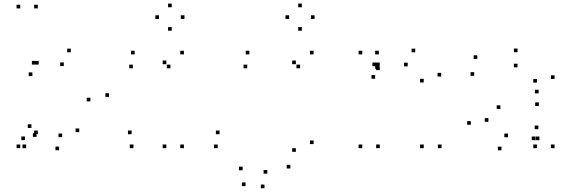

<svg xmlns="http://www.w3.org/2000/svg" viewBox="-20 -801 3140 1051"><path d="M187 -755V-775H167V-755ZM90.8 -755V-775H70.8V-755ZM90.8 10V-10H70.8V10ZM123 10V-10H103V10ZM180 -51.7V-71.7H160V-51.7ZM187 -66.5V-86.5H167V-66.5ZM367.8 -514.8V-534.8H347.8V-514.8ZM191.7 -447.5V-467.5H171.7V-447.5ZM174.5 -447.5V-467.5H154.5V-447.5ZM157.2 -384.7V-404.7H137.2V-384.7ZM329.2 -439.3V-459.3H309.2V-439.3ZM474.7 -246V-266H454.7V-246ZM413.8 -77.8V-97.8H393.8V-77.8ZM320.2 -50.3V-70.3H300.2V-50.3ZM152 -100.7V-120.7H132V-100.7ZM116.8 -34V-54H96.8V-34ZM303.5 21.5V1.5H283.5V21.5ZM577 -270.7V-290.7H557V-270.7Z M707.2 -427.2V-447.2H687.2V-427.2ZM913 -427.2V-447.2H893V-427.2ZM890.5 -449.7V-469.7H870.5V-449.7ZM890.5 10V-10H870.5V10ZM986.7 10V-10H966.7V10ZM986.7 -503.3V-523.3H966.7V-503.3ZM717.2 -503.3V-523.3H697.2V-503.3ZM1171.8 10V-10H1151.8V10ZM1181.8 -66.3V-86.3H1161.8V-66.3ZM700.5 -66.3V-86.3H680.5V-66.3ZM710.5 10V-10H690.5V10ZM989.7 -697.3V-717.3H969.7V-697.3ZM920 -761.3V-781.3H900V-761.3ZM850.3 -697.3V-717.3H830.3V-697.3ZM920 -632.8V-652.8H900V-632.8Z M1333.3 -427.2V-447.2H1313.3V-427.2ZM1622.8 -427.2V-447.2H1602.8V-427.2ZM1599.5 -449.7V-469.7H1579.5V-449.7ZM1599.5 30.2V10.2H1579.5V30.2ZM1569.5 121.2V101.2H1549.5V121.2ZM1443 149.7V129.7H1423V149.7ZM1308.2 131.3V111.3H1288.2V131.3ZM1324.2 217.8V197.8H1304.2V217.8ZM1427.7 229.3V209.3H1407.7V229.3ZM1696.7 -12.3V-32.3H1676.7V-12.3ZM1696.7 -503.3V-523.3H1676.7V-503.3ZM1345 -503.3V-523.3H1325V-503.3ZM1702 -697.3V-717.3H1682V-697.3ZM1632.3 -761.3V-781.3H1612.3V-761.3ZM1562.7 -697.3V-717.3H1542.7V-697.3ZM1632.3 -632.8V-652.8H1612.3V-632.8Z M2053.8 -424.2V-444.2H2033.8V-424.2ZM2053.8 -503.3V-523.3H2033.8V-503.3ZM1963 -503.3V-523.3H1943V-503.3ZM1963 10V-10H1943V10ZM2059 10V-10H2039V10ZM2059 -417.2V-437.2H2039V-417.2ZM2395 -382.2V-402.2H2375V-382.2ZM2253 -514.8V-534.8H2233V-514.8ZM2058.5 -438.7V-458.7H2038.5V-438.7ZM2038.5 -438.7V-458.7H2018.5V-438.7ZM2033.5 -370V-390H2013.5V-370ZM2211.8 -437.8V-457.8H2191.8V-437.8ZM2299.5 -349.5V-369.5H2279.5V-349.5ZM2299.5 10V-10H2279.5V10ZM2397 10V-10H2377V10Z M3015.7 -368.8V-388.8H2995.7V-368.8ZM2813.2 -515.2V-535.2H2793.2V-515.2ZM2592.7 -478.3V-498.3H2572.7V-478.3ZM2575.7 -386V-406H2555.7V-386ZM2813 -432.3V-452.3H2793V-432.3ZM2919.2 -348.8V-368.8H2899.2V-348.8ZM2919.2 10V-10H2899.2V10ZM3015.7 10V-10H2995.7V10ZM2928.5 -289.7V-309.7H2908.5V-289.7ZM2557.3 -118V-138H2537.3V-118ZM2725.2 21.8V1.8H2705.2V21.8ZM2910.7 -33.7V-53.7H2890.7V-33.7ZM2932.7 -33.7V-53.7H2912.7V-33.7ZM2927 -93.8V-113.8H2907V-93.8ZM2760.7 -49.8V-69.8H2740.7V-49.8ZM2653.5 -134.3V-154.3H2633.5V-134.3ZM2719 -204.7V-224.7H2699V-204.7ZM2929.7 -220.5V-240.5H2909.7V-220.5Z"/></svg>

Font: Monaspace Argon Dots Var
Style: Regular
Weight: 400
Designer: Riley Cran and the Lettermatic Team
Version: Version 1.100 (Monaspace Argon Dots)